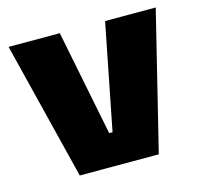

<svg xmlns="http://www.w3.org/2000/svg" viewBox="-79 -578 695 663"><g transform="rotate(-15 268.5 -246.0)"><path d="M276 -115 350.5 -492.5H531.5L410.5 0H128L5.5 -492.5H188.5L264 -115Z"/></g></svg>

Font: Anek Odia Medium ExtraBold
Style: Regular
Weight: 800
Version: Version 1.003